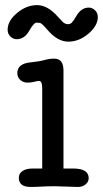

<svg xmlns="http://www.w3.org/2000/svg" viewBox="-20 -742 408 762"><path d="M289.1 0 197.3 -2.9Q176.8 -2.9 166.5 -2.4L145 -1.5Q120.6 0 102.1 0Q54.7 0 54.7 -36.1Q54.7 -53.7 69.6 -63.5Q84.5 -73.2 109.4 -73.2H147.5V-391.6Q147.5 -420.9 134.8 -420.9Q128.9 -420.9 116.5 -417.5Q104 -414.1 88.6 -414.1Q73.2 -414.1 61 -424.3Q48.8 -434.6 48.8 -452.1Q48.8 -489.3 101.6 -494.6Q134.3 -497.6 155 -503.4Q175.8 -509.3 195.3 -509.3Q231.9 -509.3 231.9 -462.4V-73.2H270.5Q332 -73.2 332 -34.7Q332 -21 320.1 -10.5Q308.1 0 289.1 0ZM45.9 -586.4Q32.7 -586.4 21.5 -596.9Q10.3 -607.4 10.3 -624Q10.3 -659.2 47.6 -690.4Q85 -721.7 127 -721.7Q168.9 -721.7 209 -676.3Q229 -653.8 235.6 -649.9Q242.2 -646 250.5 -646Q258.8 -646 265.1 -652.3Q271.5 -658.7 283.2 -678.7Q302.2 -711.9 332.5 -711.9Q345.7 -711.9 356.9 -701.4Q368.2 -690.9 368.2 -674.3Q368.2 -640.1 331.1 -608.4Q293.9 -576.7 251 -576.7Q208 -576.7 167 -625Q146.5 -649.4 138.7 -650.9Q130.9 -652.3 125.5 -652.3Q114.3 -652.3 95.7 -619.4Q77.1 -586.4 45.9 -586.4Z"/></svg>

Font: Oldenburg
Style: Regular
Weight: 400
Designer: Nicole Fally
Foundry: Nicole Fally
Version: Version 1.001